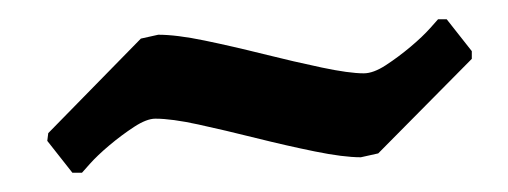

<svg xmlns="http://www.w3.org/2000/svg" viewBox="-20 -364 527 199"><path d="M55 -185 29 -218 30 -226 126 -324 144 -328Q163 -328 192 -322Q221 -316 253 -308Q285 -300 313.5 -294Q342 -288 357 -288Q367 -288 380 -296.5Q393 -305 405.5 -315.5Q418 -326 426 -335Q434 -344 434 -344H443L469 -311V-303L372 -205L354 -201Q336 -201 306.5 -207Q277 -213 245 -221Q213 -229 185.5 -235Q158 -241 141 -241Q132 -241 119 -232.5Q106 -224 93.5 -213.5Q81 -203 73 -194Q65 -185 65 -185Z"/></svg>

Font: Alegreya SemiBold
Style: Italic
Weight: 600
Italic angle: -7°
Designer: Juan Pablo del Peral
Foundry: Huerta Tipografica
Version: Version 2.009